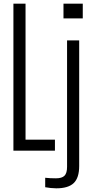

<svg xmlns="http://www.w3.org/2000/svg" viewBox="-20 -820 506 1045"><path d="M53 0V-800H119V-60H279V0ZM325.5 -720V-800H430.5V-720ZM286 205Q273 205 255.5 203.2Q238 201.5 226 199V147.5Q237.5 149 253.5 149.8Q269.5 150.5 284.5 150.5Q317 150.5 331 136.5Q345 122.5 345 88V-600H411V83.5Q411 148 381.2 176.5Q351.5 205 286 205Z"/></svg>

Font: Big Shoulders Display Thin
Style: Regular
Weight: 400
Version: Version 2.002